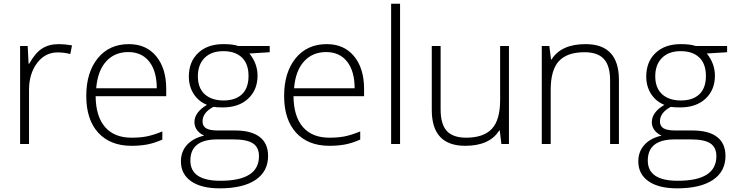

<svg xmlns="http://www.w3.org/2000/svg" viewBox="-20 -780 3978 1040"><path d="M297.9 -541Q330.1 -541 370.1 -534.2L360.8 -487.3Q328.1 -496.1 292 -496.1Q224.1 -496.1 180.7 -438.2Q137.2 -380.4 137.2 -293V0H88.9V-530.8H129.9L134.8 -435.1H138.2Q171.9 -494.6 208 -517.1Q245.1 -541 297.9 -541Z M692.4 9.8Q577.1 9.8 511.7 -61.5Q447.3 -132.8 447.3 -260.3Q447.3 -387.7 509.5 -464.4Q571.8 -541 678.2 -541Q772 -541 826.2 -475.3Q880.4 -409.7 880.4 -297.9V-258.8H498Q499 -149.4 549.1 -91.8Q599.1 -34.2 692.4 -34.2Q738.8 -34.2 773.9 -41Q809.1 -47.9 859.4 -67.9V-23.9Q814.9 -4.4 776.6 2.7Q738.3 9.8 692.4 9.8ZM829.1 -301.8Q829.1 -394 788.6 -446Q748 -498 674.6 -498Q601.1 -498 554.9 -447.3Q508.8 -396.5 501 -301.8Z M1161.1 -73.2H1253.9Q1340.8 -73.2 1386.5 -38.3Q1432.1 -3.4 1432.1 64.9Q1432.1 148.9 1364 194.6Q1295.9 240.2 1169.9 240.2Q1070.3 240.2 1015.1 201.7Q960 163.1 960 94.2Q960 40.5 993.4 4.2Q1026.9 -32.2 1085.9 -45.4Q1061.5 -56.2 1047.4 -75.2Q1033.2 -94.2 1033.2 -118.2Q1033.2 -171.9 1101.1 -211.9Q1054.7 -231 1028.8 -271.7Q1002.9 -312.5 1002.9 -365.2Q1002.9 -445.3 1053.5 -493.2Q1104 -541 1189.9 -541Q1242.7 -541 1271 -530.8H1440.9V-497.1L1331.1 -490.2Q1375 -435.5 1375 -370.1Q1375 -293 1324.2 -245.6Q1273.4 -198.2 1187 -198.2Q1150.9 -198.2 1136.2 -201.2Q1077.1 -170.4 1077.1 -122.1Q1077.1 -96.7 1096.7 -85Q1116.2 -73.2 1161.1 -73.2ZM1088.9 -269.5Q1126.5 -235.8 1190.9 -235.8Q1255.4 -235.8 1290.8 -269.5Q1326.2 -303.2 1326.2 -368.7Q1326.2 -434.1 1290.3 -468.5Q1254.4 -502.9 1189.5 -502.9Q1124.5 -502.9 1088.1 -466.3Q1051.8 -429.7 1051.8 -366.7Q1051.8 -303.7 1088.9 -269.5ZM1244.1 -24.9H1157.2Q1011.2 -24.9 1011.2 89.8Q1011.2 199.2 1173.8 199.2Q1382.8 199.2 1382.8 65.9Q1382.8 18.1 1350.1 -3.4Q1317.4 -24.9 1244.1 -24.9Z M1764.2 9.8Q1648.9 9.8 1583.5 -61.5Q1519 -132.8 1519 -260.3Q1519 -387.7 1581.3 -464.4Q1643.6 -541 1750 -541Q1843.8 -541 1897.9 -475.3Q1952.1 -409.7 1952.1 -297.9V-258.8H1569.8Q1570.8 -149.4 1620.8 -91.8Q1670.9 -34.2 1764.2 -34.2Q1810.5 -34.2 1845.7 -41Q1880.9 -47.9 1931.2 -67.9V-23.9Q1886.7 -4.4 1848.4 2.7Q1810.1 9.8 1764.2 9.8ZM1900.9 -301.8Q1900.9 -394 1860.4 -446Q1819.8 -498 1746.3 -498Q1672.9 -498 1626.7 -447.3Q1580.6 -396.5 1572.8 -301.8Z M2147 0H2098.6V-759.8H2147Z M2736.8 0H2695.8L2687 -73.2H2684.1Q2631.8 9.8 2500 9.8Q2318.8 9.8 2318.8 -184.1V-530.8H2366.7V-187Q2366.7 -107.4 2400.1 -70.8Q2433.6 -34.2 2504.9 -34.2Q2599.1 -34.2 2644 -82Q2689 -129.9 2689 -237.8V-530.8H2736.8Z M3151.9 -541Q3332.5 -541 3332.5 -347.2V0H3284.7V-344.2Q3284.7 -423.8 3251.2 -460.4Q3217.8 -497.1 3146.5 -497.1Q3052.2 -497.1 3007.6 -449.2Q2962.9 -401.4 2962.9 -293V0H2914.6V-530.8H2955.6L2964.8 -458H2967.8Q3020 -541 3151.9 -541Z M3638.7 -73.2H3731.4Q3818.4 -73.2 3864 -38.3Q3909.7 -3.4 3909.7 64.9Q3909.7 148.9 3841.6 194.6Q3773.4 240.2 3647.5 240.2Q3547.9 240.2 3492.7 201.7Q3437.5 163.1 3437.5 94.2Q3437.5 40.5 3470.9 4.2Q3504.4 -32.2 3563.5 -45.4Q3539.1 -56.2 3524.9 -75.2Q3510.7 -94.2 3510.7 -118.2Q3510.7 -171.9 3578.6 -211.9Q3532.2 -231 3506.3 -271.7Q3480.5 -312.5 3480.5 -365.2Q3480.5 -445.3 3531 -493.2Q3581.5 -541 3667.5 -541Q3720.2 -541 3748.5 -530.8H3918.5V-497.1L3808.6 -490.2Q3852.5 -435.5 3852.5 -370.1Q3852.5 -293 3801.8 -245.6Q3751 -198.2 3664.6 -198.2Q3628.4 -198.2 3613.8 -201.2Q3554.7 -170.4 3554.7 -122.1Q3554.7 -96.7 3574.2 -85Q3593.8 -73.2 3638.7 -73.2ZM3566.4 -269.5Q3604 -235.8 3668.5 -235.8Q3732.9 -235.8 3768.3 -269.5Q3803.7 -303.2 3803.7 -368.7Q3803.7 -434.1 3767.8 -468.5Q3731.9 -502.9 3667 -502.9Q3602.1 -502.9 3565.7 -466.3Q3529.3 -429.7 3529.3 -366.7Q3529.3 -303.7 3566.4 -269.5ZM3721.7 -24.9H3634.8Q3488.8 -24.9 3488.8 89.8Q3488.8 199.2 3651.4 199.2Q3860.4 199.2 3860.4 65.9Q3860.4 18.1 3827.6 -3.4Q3794.9 -24.9 3721.7 -24.9Z"/></svg>

Font: Open Sans Hebrew Light
Style: Regular
Weight: 300
Foundry: Ascender Corporation, Yanek Iontef
Version: Version 2.001;PS 002.001;hotconv 1.0.70;makeotf.lib2.5.58329